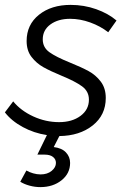

<svg xmlns="http://www.w3.org/2000/svg" viewBox="-29 -550 513 786"><path d="M146 -389Q146 -356 173 -336.5Q200 -317 257 -294Q304 -275 333.5 -259Q363 -243 383.5 -216Q404 -189 404 -149Q404 -79 350.5 -36.5Q297 6 214 7L191 52Q224 56 241 74Q258 92 258 117Q258 160 223 188Q188 216 136 216Q114 216 92 210Q70 204 54 194L79 148Q91 155 106.5 159.5Q122 164 137 164Q165 164 182.5 149.5Q200 135 200 117Q200 102 188 92.5Q176 83 154 83H124L163 3Q110 -5 64 -30Q18 -55 -9 -90L25 -135Q56 -97 107 -73.5Q158 -50 213 -50Q266 -50 300.5 -75.5Q335 -101 335 -142Q335 -176 307 -196.5Q279 -217 223 -240Q177 -259 148.5 -275Q120 -291 100 -317Q80 -343 80 -382Q80 -449 130.5 -489.5Q181 -530 260 -530Q315 -530 364.5 -512.5Q414 -495 448 -466L414 -418Q382 -443 340.5 -458Q299 -473 258 -473Q209 -473 177.5 -450Q146 -427 146 -389Z"/></svg>

Font: Gontserrat Light
Style: Italic
Weight: 300
Italic angle: -11.3°
Designer: Julieta Ulanovsky
Foundry: Julieta Ulanovsky
Version: Version 6.001